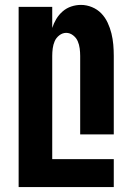

<svg xmlns="http://www.w3.org/2000/svg" viewBox="-20 -548 540 783"><path d="M56 215V-520H193V-434Q199 -453 209.5 -470.5Q220 -488 235.5 -501.5Q251 -515 270.5 -521.5Q290 -528 310 -528Q333 -528 355 -519Q377 -510 393 -493.5Q409 -477 419 -455.5Q429 -434 434.5 -411.5Q440 -389 442 -366Q444 -343 444 -320V0H307V-320Q307 -335 305 -350.5Q303 -366 297 -380Q291 -394 278 -404Q265 -414 250 -414Q235 -414 222 -404Q209 -394 203 -380Q197 -366 195 -350.5Q193 -335 193 -320V101H444V215Z"/></svg>

Font: Iosevka Heavy
Style: Regular
Weight: 900
Monospace: yes
Designer: Belleve Invis
Foundry: Belleve Invis
Version: Version 32.5.0; ttfautohint (v1.8.4)